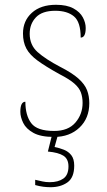

<svg xmlns="http://www.w3.org/2000/svg" viewBox="-20 -562 445 802"><path d="M206 10Q150 10 119.5 -7Q89 -24 77 -48.5Q65 -73 65 -95Q65 -137 86 -137Q86 -80 110.5 -47.5Q135 -15 206 -15Q265 -15 295 -50Q325 -85 325 -132Q325 -156 318 -175.5Q311 -195 290.5 -213Q270 -231 229 -252Q171 -284 137.5 -308.5Q104 -333 90 -359.5Q76 -386 76 -422Q76 -475 113 -508.5Q150 -542 214 -542Q259 -542 286.5 -527Q314 -512 326 -489.5Q338 -467 338 -445Q338 -405 317 -405Q317 -470 289 -493.5Q261 -517 211 -517Q156 -517 130 -489.5Q104 -462 104 -421Q104 -374 137 -344.5Q170 -315 231 -283Q282 -257 308 -233.5Q334 -210 343.5 -185.5Q353 -161 353 -131Q353 -68 312 -29Q271 10 206 10ZM191 220Q176 220 160.5 218Q145 216 127 211V189Q145 193 158 196Q171 199 188 199Q223 199 244.5 184Q266 169 266 133Q266 102 245 88.5Q224 75 180 71L200 -9H225L208 52Q228 56 247 63.5Q266 71 278 86.5Q290 102 290 130Q290 180 261.5 200Q233 220 191 220Z"/></svg>

Font: Noto Serif Thin
Style: Regular
Weight: 100
Designer: Monotype Design Team
Foundry: Monotype Imaging Inc.
Version: Version 2.015